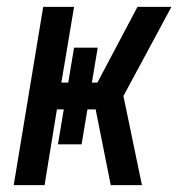

<svg xmlns="http://www.w3.org/2000/svg" viewBox="-20 -540 540 560"><path d="M20 0 106 -520H196L159 -299H179L196 -401H265L248 -299H264L381 -520H480L340 -260L394 0H303L259 -221H235L218 -119H149L166 -221H146L110 0Z"/></svg>

Font: Iosevka Term Curly Semibold
Style: Italic
Weight: 600
Italic angle: -9°
Designer: Belleve Invis
Foundry: Belleve Invis
Version: Version 32.3.0